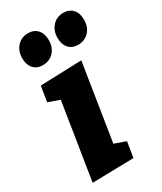

<svg xmlns="http://www.w3.org/2000/svg" viewBox="-199 -859 793 938"><g transform="rotate(-30 198.0 -390.5)"><path d="M40 -693Q40 -734 64 -760Q88 -786 125 -786Q158 -786 177.5 -765Q197 -744 197 -707Q197 -665 173 -639.5Q149 -614 111 -614Q78 -614 59 -635.5Q40 -657 40 -693ZM396 -707Q396 -665 372 -639.5Q348 -614 310 -614Q277 -614 258 -635.5Q239 -657 239 -693Q239 -734 263 -760Q287 -786 324 -786Q357 -786 376.5 -765Q396 -744 396 -707ZM38 -447 52 -533 285 -541 217 -110 281 -87 267 0 34 5 102 -424Z"/></g></svg>

Font: Bitter Pro ExtraBold
Style: Italic
Weight: 800
Italic angle: -9°
Designer: Sol Matas, and Bitter project Authors
Foundry: Sol Matas
Version: Version 1.010